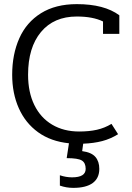

<svg xmlns="http://www.w3.org/2000/svg" viewBox="-20 -682 637 930"><path d="M270 217V167Q300 177 329 177Q395 177 395 136Q395 107 376.5 95.5Q358 84 303 84L314 12Q226 3 164.5 -41.5Q103 -86 71 -158Q39 -230 39 -320Q39 -419 73.5 -496.5Q108 -574 178.5 -618Q249 -662 352 -662Q485 -662 558 -608V-518H479V-578Q430 -602 352 -602Q241 -602 178.5 -527Q116 -452 116 -320Q116 -235 146.5 -173Q177 -111 233 -78Q289 -45 363 -45Q412 -45 449.5 -53.5Q487 -62 520 -82L552 -32Q515 -9 474.5 1.5Q434 12 383 14L378 50Q423 56 442 78Q461 100 461 136Q461 181 429 204.5Q397 228 335 228Q301 228 270 217Z"/></svg>

Font: Pridi Light
Style: Regular
Weight: 300
Version: Version 1.002